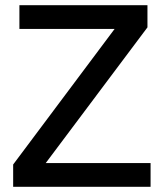

<svg xmlns="http://www.w3.org/2000/svg" viewBox="-20 -717 630 737"><path d="M30.5 0V-85.5L420 -606H54.5V-697H546V-612L155.5 -91H558V0Z"/></svg>

Font: HK Grotesk Medium
Style: Regular
Weight: 500
Designer: Alfredo Marco Pradil
Foundry: Hanken Design Co.
Version: Version 3.001;FEAKit 1.0